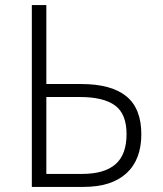

<svg xmlns="http://www.w3.org/2000/svg" viewBox="-20 -734 640 754"><path d="M105 -714H162V-404H299Q417 -404 476 -356Q535 -308 535 -207Q535 -107 476.5 -53.5Q418 0 308 0H105ZM302 -51Q390 -51 433.5 -89Q477 -127 477 -207Q477 -287 431.5 -320Q386 -353 294 -353H162V-51Z"/></svg>

Font: Noto Sans Mono UI Light
Style: Regular
Weight: 300
Monospace: yes
Designer: Monotype Design team
Foundry: Monotype Imaging Inc.
Version: Version 1.000